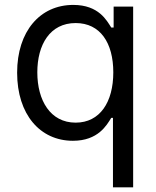

<svg xmlns="http://www.w3.org/2000/svg" viewBox="-20 -573 649 797"><path d="M448.9 204.5H532.7V-545.5H451.7V-458.8H441.8C423.3 -487.2 390.6 -552.6 284.1 -552.6C146.3 -552.6 51.1 -443.2 51.1 -271.3C51.1 -98 146.3 11.4 282.7 11.4C387.8 11.4 423.3 -54 441.8 -83.8H448.9ZM134.9 -272.7C134.9 -387.8 187.5 -477.3 294 -477.3C396.3 -477.3 450.3 -394.9 450.3 -272.7C450.3 -149.1 394.9 -63.9 294 -63.9C188.9 -63.9 134.9 -156.2 134.9 -272.7Z"/></svg>

Font: Magic Ui Pro
Style: Regular
Weight: 400
Designer: Stefan Endress, Andreas Faust
Version: Version 1.000;FEAKit 1.0